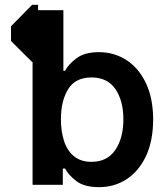

<svg xmlns="http://www.w3.org/2000/svg" viewBox="-20 -770 671 800"><path d="M113.8 -750H138.7V-727.5H244.1V-475.1H251Q265.1 -502 298.8 -527.3Q332.5 -552.7 392.1 -552.7Q454.6 -552.7 505.6 -520.5Q556.6 -488.3 587.2 -425.5Q617.7 -362.8 618.2 -272Q617.7 -181.6 587.9 -118.9Q558.1 -56.2 507.3 -23.2Q456.5 9.8 393.1 9.8Q330.6 9.8 297.6 -15.9Q264.6 -41.5 251 -67.9H241.7V0H115.7V-511.7H113.8L25.9 -599.1V-660.6ZM494.1 -272.5Q494.1 -350.1 460.9 -398.7Q427.7 -447.3 361.3 -447.3Q293.5 -447.3 263.4 -397.5Q233.4 -347.7 233.9 -272.5Q233.9 -222.7 246.8 -182.6Q259.8 -142.6 288.1 -119.1Q316.4 -95.7 361.3 -95.7Q426.8 -95.7 460.4 -145.3Q494.1 -194.8 494.1 -272.5Z"/></svg>

Font: Inter Display Semi Bold
Style: Regular
Weight: 600
Designer: Rasmus Andersson
Foundry: rsms
Version: Version 4.000;git-37864ae